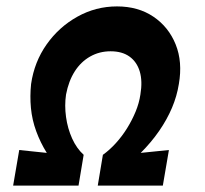

<svg xmlns="http://www.w3.org/2000/svg" viewBox="-20 -579 640 599"><path d="M21 0 40 -111 126 -102Q106 -134 93 -169.5Q80 -205 76.5 -242Q73 -279 77 -317Q87 -386 125.5 -440.5Q164 -495 221.5 -527Q279 -559 345 -559Q411 -559 458.5 -527Q506 -495 528 -440.5Q550 -386 538 -317Q532 -279 516.5 -242.5Q501 -206 476.5 -170.5Q452 -135 419 -102L507 -111L488 0H285L301 -96Q322 -111 341.5 -132.5Q361 -154 376.5 -179Q392 -204 403 -230.5Q414 -257 418 -284Q425 -326 416 -356Q407 -386 384 -402.5Q361 -419 325 -419Q290 -419 261 -402.5Q232 -386 213 -356Q194 -326 186 -284Q181 -250 186 -214Q191 -178 205 -147Q219 -116 241 -96L225 0Z"/></svg>

Font: Jost SemiBold
Style: Italic
Weight: 600
Italic angle: -5°
Version: Version 3.710